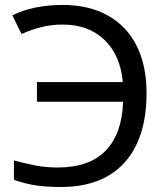

<svg xmlns="http://www.w3.org/2000/svg" viewBox="-20 -744 673 774"><path d="M231.9 -645Q150.4 -645 66.9 -606.9L29.8 -682.1Q114.7 -724.1 232.9 -724.1Q338.9 -724.1 415.3 -681.2Q491.7 -638.2 531.2 -558.6Q570.8 -479 570.8 -369.1Q570.8 -186.5 481.7 -88.4Q392.6 9.8 226.1 9.8Q170.9 9.8 128.2 3.9Q85.4 -2 36.1 -19V-97.2Q78.1 -85.9 120.8 -77.4Q163.6 -68.8 211.9 -68.8Q340.8 -68.8 406.5 -137.2Q472.2 -205.6 476.1 -334H128.9V-413.1H475.1Q465.3 -521.5 401.1 -583.3Q336.9 -645 231.9 -645Z"/></svg>

Font: Noto Sans Southeast Asian
Style: Regular
Weight: 400
Designer: Monotype Design Team
Foundry: Monotype Imaging Inc.
Version: Version 1.06 uh; ttfautohint (v1.4.1)